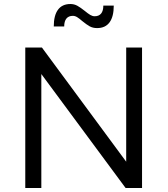

<svg xmlns="http://www.w3.org/2000/svg" viewBox="-20 -937 835 957"><path d="M606 0 186 -568V0H106V-700H189L609 -131V-700H688V0ZM402 -883Q419 -869 430 -862.5Q441 -856 452 -856Q473 -856 484 -869.5Q495 -883 495 -909H547Q547 -854 526 -825.5Q505 -797 464 -797Q443 -797 427.5 -805.5Q412 -814 390 -832Q375 -845 364.5 -851.5Q354 -858 343 -858Q322 -858 311 -844.5Q300 -831 300 -805H248Q248 -860 269 -888.5Q290 -917 331 -917Q350 -917 366 -908Q382 -899 402 -883Z"/></svg>

Font: Kalaa
Style: Regular
Weight: 400
Version: Version 1.20 June 5, 2016